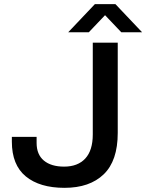

<svg xmlns="http://www.w3.org/2000/svg" viewBox="-20 -891 703 923"><path d="M308 -736 436 -871H535L663 -736H563L485 -818L407 -736ZM290 12Q171 12 104 -43Q37 -98 37 -210V-233H156V-204Q156 -148 191 -119Q226 -90 288 -90Q354 -90 390 -129Q426 -168 426 -245V-686H546V-252Q546 -118 478.5 -53Q411 12 290 12Z"/></svg>

Font: Archivo SemiExpanded Medium
Style: Regular
Weight: 500
Width: 6
Designer: Hector Gatti
Foundry: Omnibus-Type
Version: Version 2.001; ttfautohint (v1.8.3)